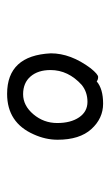

<svg xmlns="http://www.w3.org/2000/svg" viewBox="95 -878 310 540"><g transform="rotate(90 250.0 -608.0)"><path d="M244 -473Q136 -473 130 -596Q130 -652 172 -708Q189 -729 196.5 -729Q204 -729 209 -725Q230 -743 271.5 -743Q313 -743 343 -710Q373 -677 373 -615Q373 -581 358 -548Q325 -473 244 -473ZM177 -595Q177 -560 195 -539Q213 -518 245 -518Q277 -518 301.5 -547Q326 -576 326 -614Q326 -652 310 -675.5Q294 -699 266.5 -699Q239 -699 219 -683Q177 -645 177 -595Z"/></g></svg>

Font: LXGW WenKai Mono TC Light
Style: Regular
Weight: 300
Designer: LXGW / Fontworks Inc.
Foundry: LXGW / Fontworks Inc.
Version: Version 1.330